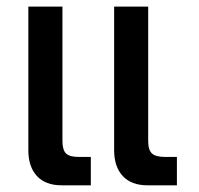

<svg xmlns="http://www.w3.org/2000/svg" viewBox="-20 -555 595 575"><path d="M165 0Q116.2 0 90.6 -27.8Q64.9 -55.7 64.9 -105V-535.2H167V-132.8Q167 -105.5 178 -95.2Q189 -85 215.8 -85H252V0ZM421.9 0Q373.5 0 347.7 -27.8Q321.8 -55.7 321.8 -105V-535.2H423.8V-132.8Q423.8 -105.5 435.3 -95.2Q446.8 -85 474.1 -85H509.8V0Z"/></svg>

Font: Prompt
Style: Regular
Weight: 400
Designer: Katatrad Team
Foundry: CadsonDemak
Version: Version 1.000;PS 001.000;hotconv 1.0.88;makeotf.lib2.5.64775